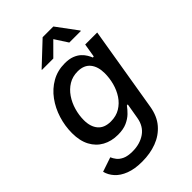

<svg xmlns="http://www.w3.org/2000/svg" viewBox="-283 -862 1181 1181"><g transform="rotate(-45 307.5 -271.5)"><path d="M224.1 215.3Q158.7 215.3 113.8 198Q68.8 180.7 43 151.9Q17.1 123 8.8 88.9L103 57.1Q109.4 72.8 122.1 89.4Q134.8 106 159.4 117.4Q184.1 128.9 226.1 128.9Q290.5 128.9 336.2 97.2Q381.8 65.4 392.1 2.9L409.2 -97.2L400.4 -95.7Q386.7 -76.2 365.7 -55.7Q344.7 -35.2 313.2 -21Q281.7 -6.8 235.4 -6.8Q178.2 -6.8 134.5 -30.8Q90.8 -54.7 66.2 -100.8Q41.5 -147 41.5 -213.9Q41.5 -275.9 60.1 -335.7Q78.6 -395.5 114 -443.8Q149.4 -492.2 200 -521Q250.5 -549.8 314 -549.8Q351.6 -549.8 377.4 -539.8Q403.3 -529.8 419.9 -514.4Q436.5 -499 446.3 -482.4Q456.1 -465.8 461.4 -452.1L469.7 -453.6L484.4 -542.5H588.9L497.1 9.8Q485.4 82 446.3 127.2Q407.2 172.4 349.9 193.8Q292.5 215.3 224.1 215.3ZM261.7 -95.7Q308.1 -95.7 342.5 -116.7Q377 -137.7 399.7 -172.1Q422.4 -206.5 433.6 -248.3Q444.8 -290 444.8 -332Q444.8 -390.1 417.2 -424.3Q389.6 -458.5 334.5 -458.5Q290 -458.5 255.6 -437.5Q221.2 -416.5 197.5 -381.6Q173.8 -346.7 161.6 -304.2Q149.4 -261.7 149.4 -219.2Q149.4 -162.1 177.5 -128.9Q205.6 -95.7 261.7 -95.7ZM284.7 -620.1H185.5L186.5 -623.5L331.1 -759.3H424.3L524.9 -623.5L523.9 -620.1H423.8L369.1 -704.6Z"/></g></svg>

Font: Inter 16pt Medium
Style: Italic
Weight: 500
Italic angle: -9.3988°
Version: Version 4.001;git-66647c0bb